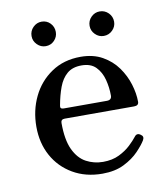

<svg xmlns="http://www.w3.org/2000/svg" viewBox="-73 -660 627 733"><g transform="rotate(-10 241.0 -294.0)"><path d="M266 12Q201 12 151.5 -17Q102 -46 75 -95.5Q48 -145 48 -208Q48 -271 73.5 -324Q99 -377 147 -409.5Q195 -442 260 -442Q309 -442 344.5 -422Q380 -402 402.5 -370.5Q425 -339 436 -303Q447 -267 447 -235Q447 -220 429 -220H160Q145 -220 145 -206Q145 -140 163 -102Q181 -64 211 -48Q241 -32 276 -32Q312 -32 338.5 -45Q365 -58 383 -75Q401 -92 411 -105Q421 -119 435 -109Q448 -101 440 -87Q430 -70 407.5 -46.5Q385 -23 350 -5.5Q315 12 266 12ZM163 -259H330Q349 -259 349 -276Q349 -308 341 -338.5Q333 -369 313.5 -389Q294 -409 258 -409Q223 -409 202 -391Q181 -373 169.5 -342Q158 -311 151 -272Q148 -259 163 -259ZM362 -505Q343 -505 329 -519Q315 -533 315 -552Q315 -572 329 -586Q343 -600 362 -600Q382 -600 396 -586Q410 -572 410 -552Q410 -533 396 -519Q382 -505 362 -505ZM137 -505Q118 -505 104 -519Q90 -533 90 -552Q90 -572 104 -586Q118 -600 137 -600Q157 -600 170.5 -586Q184 -572 184 -552Q184 -533 170.5 -519Q157 -505 137 -505Z"/></g></svg>

Font: Zen Old Mincho
Style: Regular
Weight: 400
Designer: Yoshimichi Ohira
Foundry: Positype
Version: Version 1.001